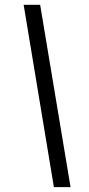

<svg xmlns="http://www.w3.org/2000/svg" viewBox="-20 -743 371 802"><path d="M205.1 38.7 78.8 -723H147.7L274.7 38.7Z"/></svg>

Font: Public Sans Thin
Style: Italic
Weight: 100
Italic angle: -8°
Designer: The Public Sans project authors (U.S. Web Design System). Libre Franklin designed by Pablo Impallari and Rodrigo Fuenzal
Version: Version 2.000